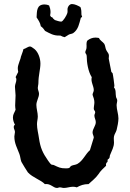

<svg xmlns="http://www.w3.org/2000/svg" viewBox="-20 -889 645 950"><path d="M566 -303C566 -325 557 -347 557 -368C557 -377 560 -384 560 -392C560 -399 555 -404 554 -410C551 -424 555 -446 544 -456C545 -459 546 -463 546 -466C546 -471 539 -522 537 -527L531 -533L518 -599C518 -606 520 -613 518 -620C516 -627 508 -635 505 -643C501 -652 501 -663 496 -672C489 -682 473 -690 470 -701C464 -702 458 -703 452 -703C437 -703 423 -697 412 -688C409 -683 408 -677 408 -671C408 -665 409 -658 408 -652C408 -644 402 -638 402 -630C402 -624 409 -621 409 -612C409 -580 416 -535 434 -507C428 -484 444 -464 444 -443C444 -435 438 -428 438 -420C442 -409 447 -395 447 -383C447 -372 444 -362 444 -351C444 -343 451 -341 451 -334C451 -328 447 -323 447 -317C447 -306 454 -296 454 -285C454 -266 438 -252 438 -233C438 -224 444 -217 444 -208C444 -207 426 -150 425 -146C402 -126 391 -94 363 -78C354 -73 343 -73 334 -69C321 -62 332 -56 305 -56C279 -56 270 -61 247 -72C243 -74 238 -73 234 -75C229 -78 222 -89 218 -94C191 -133 180 -157 173 -204C170 -227 163 -251 163 -275C163 -288 167 -300 167 -313C167 -332 160 -351 160 -370C160 -389 173 -407 173 -425C173 -435 167 -444 167 -454C167 -462 170 -470 170 -478C170 -516 180 -546 180 -574C180 -599 170 -630 151 -646C146 -649 135 -659 129 -659C118 -659 107 -648 96 -646C93 -632 87 -620 83 -607C84 -601 68 -569 68 -552C68 -546 69 -539 70 -533L57 -507C60 -504 61 -500 61 -495C61 -483 54 -472 54 -460C54 -446 57 -431 57 -417C57 -400 55 -384 55 -367C55 -360 56 -353 57 -346C52 -332 44 -324 44 -308C44 -295 48 -283 54 -272C50 -269 48 -265 48 -260C48 -252 54 -244 54 -236C54 -229 51 -221 51 -214C51 -179 65 -157 76 -127C81 -114 81 -100 86 -88C88 -83 115 -40 118 -36C142 -10 182 1 202 22C231 18 243 41 262 41C267 41 271 38 276 38C283 38 289 41 296 41C311 41 326 35 341 35C348 35 354 36 360 38C378 28 395 22 416 22H418C435 6 454 -8 467 -27C477 -43 491 -56 505 -69C503 -76 505 -84 512 -88V-90C512 -106 515 -97 521 -107C524 -112 522 -118 525 -123C533 -144 544 -161 544 -184C544 -194 542 -204 544 -214C546 -225 554 -235 557 -246C561 -262 566 -286 566 -303ZM386 -807C386 -810 383 -813 383 -816C383 -829 383 -842 378 -854C366 -861 350 -869 336 -869C323 -869 314 -854 314 -843C314 -837 315 -830 313 -824C311 -815 292 -782 283 -782C275 -782 259 -787 251 -790C245 -797 245 -793 239 -803L233 -805C231 -808 229 -810 228 -813C229 -819 230 -824 230 -829C230 -841 227 -852 223 -862C216 -865 209 -867 201 -867C160 -867 163 -833 161 -803C170 -789 179 -777 182 -759C191 -753 197 -745 203 -736C228 -723 245 -712 275 -713H279C287 -709 293 -706 300 -705C307 -709 314 -714 321 -718C327 -721 335 -721 342 -725C368 -743 372 -773 380 -801L386 -805Z"/></svg>

Font: Margarine
Style: Regular
Weight: 400
Designer: Astigmatic (AOETI)
Foundry: Astigmatic (AOETI)
Version: Version 1.000